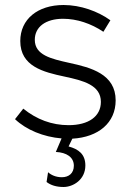

<svg xmlns="http://www.w3.org/2000/svg" viewBox="-20 -547 523 767"><path d="M234 200C272 200 321 171 321 114C321 69 294 49 254 38L269 7C374 1 442 -57 442 -146C442 -251 344 -277 256 -296C184 -312 119 -327 119 -388C119 -440 163 -472 232 -472C287 -472 344 -453 393 -420L421 -466C371 -502 302 -527 234 -527C130 -527 61 -470 61 -383C61 -282 153 -259 238 -241C313 -225 383 -207 383 -140C383 -82 334 -47 254 -47C187 -47 126 -70 73 -113L40 -71C85 -28 154 0 226 6L203 60C246 62 275 81 275 115C275 145 255 161 227 161C203 161 184 152 172 141L166 180C183 193 205 200 234 200Z"/></svg>

Font: Fixel Text Light
Style: Regular
Weight: 300
Width: 4
Designer: AlfaBravo + MacPaw
Foundry: Kyrylo Tkachov, Marchela Mozhyna, Serhii Makarenko, Maria Weinstein, Zakhar Kryvoshyya
Version: Version 1.211